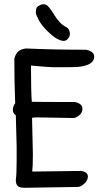

<svg xmlns="http://www.w3.org/2000/svg" viewBox="-20 -891 482 911"><path d="M305 -711Q296 -697 282.5 -697Q269 -697 250.5 -707Q232 -717 204.5 -744Q177 -771 163.5 -796.5Q150 -822 150 -831.5Q150 -841 152 -849.5Q154 -858 165.5 -864.5Q177 -871 184 -871Q191 -871 195 -870Q210 -866 236 -822.5Q262 -779 293 -763Q309 -755 311 -737Q313 -719 305 -711ZM55 -344Q41 -353 41 -370Q41 -387 52 -401Q48 -501 48 -612Q54 -636 66.5 -647Q79 -658 103 -661Q235 -655 389 -655Q427 -647 427 -622Q427 -580 345 -573Q323 -572 297 -572H232Q213 -572 127 -580Q127 -455 131 -408Q184 -407 335 -407Q371 -400 371 -374.5Q371 -349 342 -335Q339 -333 331 -331L158 -334Q142 -334 132 -332L136 -160Q136 -102 133 -77L365 -80Q397 -75 397 -53Q397 -38 383.5 -23Q370 -8 352 -4L96 0Q73 0 64 -8.5Q55 -17 55 -37Q59 -65 59 -127V-197Z"/></svg>

Font: Patrick Hand
Style: Regular
Weight: 400
Designer: Patrick Wagesreiter
Foundry: Patrick Wagesreiter
Version: Version 1.003;PS 001.003;hotconv 1.0.70;makeotf.lib2.5.58329